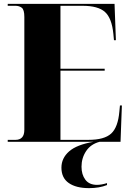

<svg xmlns="http://www.w3.org/2000/svg" viewBox="-20 -734 674 994"><path d="M20 0V-10H61Q82 -10 94 -22.5Q106 -35 106 -63V-646Q106 -684 92.5 -694Q79 -704 60 -704H20V-714H573L580 -526H570L567 -558Q559 -640 523.5 -672Q488 -704 407 -704H293V-378H522V-368H293V-10H438Q520 -10 555.5 -42.5Q591 -75 598 -157L601 -188H611L604 0ZM441 240Q374 240 336 213.5Q298 187 298 134Q298 85 337.5 50Q377 15 465 0H496Q450 12 426 48Q402 84 402 129Q402 170 422 196.5Q442 223 482 223Q505 223 534 214V224Q494 240 441 240Z"/></svg>

Font: Noto Serif Display SemiCondensed Black
Style: Regular
Weight: 900
Width: 4
Designer: Monotype Design Team
Foundry: Monotype Imaging Inc.
Version: Version 2.009